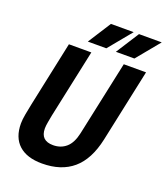

<svg xmlns="http://www.w3.org/2000/svg" viewBox="-164 -1024 995 1151"><g transform="rotate(20 333.5 -448.0)"><path d="M240 16Q143 16 91.5 -31Q40 -78 40 -167Q40 -192 46.5 -227Q53 -262 60 -296L148 -711H291L198 -275Q194 -254 189.5 -229Q185 -204 185 -188Q185 -110 265 -110Q314 -110 348 -139.5Q382 -169 396 -234L498 -711H640L541 -246Q512 -112 437 -48Q362 16 240 16ZM249 -765 343 -912H488L367 -765ZM428 -765 522 -912H667L546 -765Z"/></g></svg>

Font: Geist Mono
Style: Bold Italic
Weight: 700
Italic angle: -12°
Monospace: yes
Designer: Basement.studio, Andrés Briganti, Mateo Zaragoza
Foundry: Basement.studio, Vercel, Andrés Briganti, Guido Ferreyra, Mateo Zaragoza
Version: Version 1.500; ttfautohint (v1.8.4.7-5d5b)